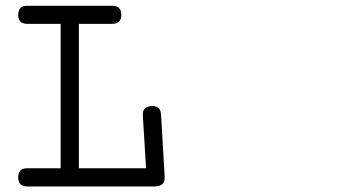

<svg xmlns="http://www.w3.org/2000/svg" viewBox="-20 -638 1244 674"><path d="M75.7 -554.2Q43.9 -554.2 43.9 -585.9Q43.9 -617.7 75.7 -617.7H374Q405.8 -617.7 405.8 -585.9Q405.8 -554.2 374 -554.2H256.8V-47.4H492.7L481.4 -232.4V-236.3Q481.4 -265.6 515.6 -265.6Q543.5 -265.6 545.4 -235.4L558.1 -17.1V-14.2Q558.1 14.2 528.3 16.1L526.4 16.6H224.6H75.7Q43.9 16.6 43.9 -15.1Q43.9 -47.4 75.7 -47.4H192.9V-554.2Z"/></svg>

Font: Erica Type
Style: Italic
Weight: 400
Monospace: yes
Designer: Peter Wiegel
Foundry: Peter Wiegel
Version: Version 1.000 2010 initial release